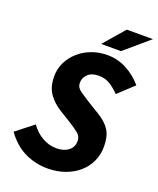

<svg xmlns="http://www.w3.org/2000/svg" viewBox="-153 -918 840 1021"><g transform="rotate(20 267.0 -407.0)"><path d="M103 -187Q129 -149 167.5 -127Q206 -105 248 -105Q290 -105 316 -125Q342 -145 342 -180Q342 -206 321.5 -222.5Q301 -239 266 -261L204 -299Q159 -327 133 -364.5Q107 -402 107 -462Q107 -504 125 -540.5Q143 -577 173.5 -604.5Q204 -632 246 -648Q288 -664 336 -664Q394 -664 445 -637Q496 -610 534 -565L447 -484Q422 -510 394 -527.5Q366 -545 330 -545Q290 -545 268.5 -524.5Q247 -504 247 -475Q247 -450 269 -434Q291 -418 329 -394L393 -355Q441 -326 462.5 -291.5Q484 -257 484 -200Q484 -155 466.5 -116.5Q449 -78 417 -49.5Q385 -21 339.5 -4.5Q294 12 238 12Q174 12 113.5 -16Q53 -44 5 -110ZM385 -826H533L395 -708H283Z"/></g></svg>

Font: mr_Source Sans Pro
Style: Bold Italic
Weight: 700
Italic angle: -11°
Designer: Paul D. Hunt
Foundry: Adobe Systems Incorporated
Version: Version 1.036;July 10, 2024;FontCreator 11.5.0.2430 64-bit